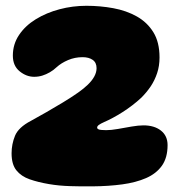

<svg xmlns="http://www.w3.org/2000/svg" viewBox="-20 -636 642 680"><path d="M153.5 16Q115 9.5 85 -1Q55 -11.5 38 -32.8Q21 -54 21 -93Q21 -125.5 33.2 -155.2Q45.5 -185 89.5 -208Q116 -222.5 144.8 -239Q173.5 -255.5 202.5 -273Q231.5 -290.5 256.5 -308Q276.5 -322 291.2 -336.2Q306 -350.5 314 -365.2Q322 -380 322 -394.5Q322 -414.5 308.2 -424Q294.5 -433.5 272.5 -433.5Q245 -433.5 221 -423.2Q197 -413 180.5 -398Q169.5 -387.5 156.5 -380Q143.5 -372.5 129.8 -368.2Q116 -364 101 -364Q73.5 -364 49.5 -383.5Q25.5 -403 25.5 -439Q25.5 -479.5 47.5 -512.2Q69.5 -545 107 -568Q144.5 -591 190.8 -603.2Q237 -615.5 286 -615.5Q335 -615.5 381.2 -607Q427.5 -598.5 464.5 -577.8Q501.5 -557 523.2 -521.8Q545 -486.5 545 -432.5Q545 -402.5 536.5 -377Q528 -351.5 513.8 -330.2Q499.5 -309 480.5 -290Q465.5 -276 448.5 -263Q431.5 -250 414.2 -239Q397 -228 380.2 -219Q363.5 -210 349.5 -204Q336 -198 330 -193.5Q324 -189 324 -184Q324 -180.5 327.8 -178.5Q331.5 -176.5 338.5 -175.8Q345.5 -175 356 -175Q373 -175 397.2 -179.2Q421.5 -183.5 446 -187.8Q470.5 -192 488 -192Q526.5 -192 550 -173.5Q573.5 -155 573.5 -122Q573.5 -77.5 553.5 -49.2Q533.5 -21 497.2 -5.2Q461 10.5 413 17Q365 23.5 308.5 24Q268.5 24.5 228.5 23.2Q188.5 22 153.5 16Z"/></svg>

Font: Gluten ExtraBold
Style: Regular
Weight: 800
Designer: Tyler Finck
Foundry: Etcetera Type Company
Version: Version 1.300